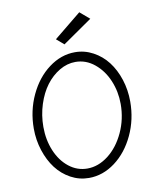

<svg xmlns="http://www.w3.org/2000/svg" viewBox="-96 -967 851 1040"><g transform="rotate(-10 330.0 -446.5)"><path d="M262.2 -771 303.2 -735.8 464.8 -848.1 412.1 -893.1ZM309.1 0Q385.7 0 452.9 -50Q520 -100.1 560.1 -185.5Q600.1 -271 600.1 -369.1Q600.1 -433.1 581.3 -491Q562.5 -548.8 529.8 -591.3Q497.1 -633.8 450.4 -658.9Q403.8 -684.1 351.1 -684.1Q274.4 -684.1 207.3 -634Q140.1 -584 100.1 -498.5Q60.1 -413.1 60.1 -314.9Q60.1 -252 78.9 -194.1Q97.7 -136.2 130.1 -93.5Q162.6 -50.8 209.2 -25.4Q255.9 0 309.1 0ZM344.2 -631.8Q401.9 -631.8 449 -593.3Q496.1 -554.7 521.5 -493.9Q546.9 -433.1 546.9 -365.2Q546.9 -282.2 513.2 -209.5Q479.5 -136.7 424.6 -94.2Q369.6 -51.8 309.1 -51.8Q253.4 -51.8 208.3 -87.4Q163.1 -123 137.9 -183.3Q112.8 -243.7 112.8 -314.9Q112.8 -379.4 131.8 -438.5Q150.9 -497.6 182.4 -539.6Q213.9 -581.5 256.3 -606.7Q298.8 -631.8 344.2 -631.8Z"/></g></svg>

Font: Comic Neue Angular
Style: Regular
Weight: 400
Designer: Craig Rozynski
Foundry: Craig Rozynski
Version: Version 2.003